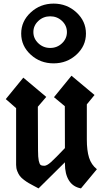

<svg xmlns="http://www.w3.org/2000/svg" viewBox="-20 -1046 572 1070"><path d="M193.6 -804.9Q221.2 -778.8 259.8 -778.8Q298.3 -778.8 325.7 -804.9Q353 -831.1 353 -867.2Q353 -903.3 325.7 -929.2Q298.3 -955.1 259.8 -955.1Q221.2 -955.1 193.6 -929.2Q166 -903.3 166 -867.2Q166 -831.1 193.6 -804.9ZM278.8 -692.9Q204.1 -692.9 151.1 -741.5Q98.1 -790 98.1 -858.9Q98.1 -927.7 151.4 -976.8Q204.6 -1025.9 278.8 -1025.9Q353 -1025.9 406 -976.8Q459 -927.7 459 -858.9Q459 -790 406 -741.5Q353 -692.9 278.8 -692.9ZM463.9 -268.1Q463.9 -207 476.3 -167.5Q488.8 -127.9 520 -103L431.2 3.9Q386.7 -4.4 364.3 -40.3Q341.8 -76.2 341.8 -133.8V-141.6L194.8 3.9Q187.5 0 168.7 -10Q149.9 -20 139.6 -25.9Q129.4 -31.7 114 -43.2Q98.6 -54.7 90.6 -65.4Q82.5 -76.2 76.2 -92.3Q69.8 -108.4 69.8 -127V-443.4L12.2 -493.7L109.9 -613.3L237.8 -505.9L190.9 -451.2L191.9 -208Q191.9 -168.9 196 -150.1Q200.2 -131.3 206.5 -126.7Q212.9 -122.1 226.6 -122.1Q241.2 -122.1 264.2 -142.6Q287.1 -163.1 341.8 -220.7L341.3 -454.1L280.8 -504.4L378.4 -624L506.8 -516.6L463.9 -464.4Z"/></svg>

Font: KJV1611
Style: Regular
Weight: 400
Version: Version 3.6.1